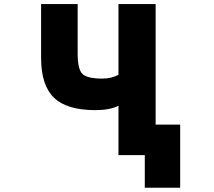

<svg xmlns="http://www.w3.org/2000/svg" viewBox="-20 -752 1040 933"><path d="M555.7 -238.3Q514.6 -216.8 443.4 -216.8Q304.7 -216.8 242.2 -277.3Q179.7 -337.9 179.7 -469.7V-732.4H357.4V-490.2Q357.4 -416 380.4 -393.1Q403.3 -370.1 477.5 -370.1Q521.5 -370.1 555.7 -388.7V-732.4H736.3V-146.5H855.5V160.2H683.6V2H677.7H555.7Z"/></svg>

Font: GenEi Gothic M Heavy
Style: Regular
Weight: 800
Designer: o_tamon (Modified); [Source Han Sans]
Ryoko NISHIZUKA  (kana & ideographs); Paul D. Hunt (Latin, Greek & Cyrillic); Wenl
Version: Version 1.1a;Original Version 1.004